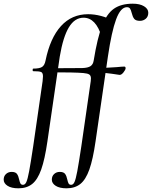

<svg xmlns="http://www.w3.org/2000/svg" viewBox="-137 -746 824 1041"><path d="M-117 228Q-117 209 -104.5 197.5Q-92 186 -74 186Q-53 186 -45 197Q-37 208 -33 228Q-30 242 -26 249Q-22 256 -12 256Q-1 256 6 240.5Q13 225 21 182.5Q29 140 43 47L94 -306Q96 -328 96 -332Q96 -351 86 -355.5Q76 -360 43 -360Q40 -360 40 -366Q40 -374 43 -374Q77 -374 91 -383Q105 -392 110 -418Q135 -540 193.5 -604.5Q252 -669 341 -669Q375 -669 411 -659.5Q447 -650 471 -635L414 -547Q383 -650 316 -650Q268 -650 236.5 -598Q205 -546 187 -439L120 21Q106 118 86.5 173Q67 228 37.5 251.5Q8 275 -37 275Q-75 275 -96 261.5Q-117 248 -117 228ZM356 -321Q356 -336 347 -342Q338 -348 315 -350Q271 -354 135 -354L136 -376Q274 -376 309 -377Q340 -378 354 -387.5Q368 -397 371 -418L385 -367L355 -306Q356 -312 356 -321ZM144 228Q144 209 156.5 197.5Q169 186 187 186Q208 186 216 197Q224 208 228 228Q231 242 235 249Q239 256 249 256Q260 256 267 240.5Q274 225 282 182.5Q290 140 304 47L355 -306Q357 -328 357 -332Q357 -351 347 -355.5Q337 -360 304 -360Q301 -360 301 -366Q301 -374 304 -374Q338 -374 352.5 -383.5Q367 -393 371 -418Q391 -541 416.5 -606.5Q442 -672 481 -699Q520 -726 583 -726Q621 -726 644 -712Q667 -698 667 -677Q667 -656 653.5 -644.5Q640 -633 622 -633Q599 -633 590.5 -644Q582 -655 577 -676Q573 -692 568 -699.5Q563 -707 551 -707Q517 -707 492.5 -641Q468 -575 448 -439L381 21Q367 118 347.5 173Q328 228 298.5 251.5Q269 275 224 275Q186 275 165 261.5Q144 248 144 228ZM395 -352 397 -377Q419 -377 496 -382Q525 -385 537 -385Q544 -385 544 -376Q544 -368 532.5 -353.5Q521 -339 511 -340Q507 -340 470 -346Q433 -352 395 -352Z"/></svg>

Font: Cormorant Infant SemiBold
Style: Italic
Weight: 600
Italic angle: -10°
Designer: Christian Thalmann (Catharsis Fonts)
Foundry: Catharsis Fonts
Version: Version 4.000